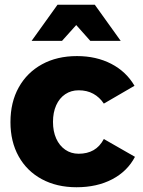

<svg xmlns="http://www.w3.org/2000/svg" viewBox="-20 -782 602 808"><path d="M417 -346Q399 -373 372.5 -387.5Q346 -402 311 -402Q279 -402 254.5 -385.5Q230 -369 216.5 -339Q203 -309 203 -269Q203 -229 216.5 -199Q230 -169 254.5 -152Q279 -135 311 -135Q347 -135 373.5 -150Q400 -165 417 -197L548 -122Q516 -61 452 -27.5Q388 6 302 6Q219 6 156 -28Q93 -62 58.5 -124Q24 -186 24 -268Q24 -352 59 -414.5Q94 -477 157 -511.5Q220 -546 304 -546Q385 -546 448 -513.5Q511 -481 546 -421ZM222 -762H379L488 -610H360L255 -728H347L241 -610H113Z"/></svg>

Font: Alexandria
Style: Bold
Weight: 700
Designer: Mohamed Gaber
Foundry: Kief Type Foundry
Version: Version 5.100